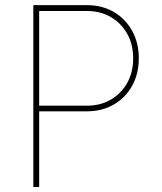

<svg xmlns="http://www.w3.org/2000/svg" viewBox="-20 -748 646 768"><path d="M113.3 0V-727.5H327.1Q388.2 -727.5 435.1 -700.2Q481.9 -672.9 508.5 -624.8Q535.2 -576.7 535.2 -514.6Q535.2 -452.6 508.5 -404.8Q481.9 -356.9 435.1 -329.8Q388.2 -302.7 327.1 -302.7H125V-325.2H327.1Q381.3 -325.2 423.1 -349.4Q464.8 -373.5 488.8 -416.3Q512.7 -459 512.7 -514.6Q512.7 -570.3 488.8 -613Q464.8 -655.8 423.1 -679.9Q381.3 -704.1 327.1 -704.1H136.7V0Z"/></svg>

Font: Inter Tight Thin
Style: Regular
Weight: 250
Designer: Rasmus Andersson
Foundry: rsms
Version: Version 3.004